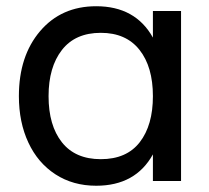

<svg xmlns="http://www.w3.org/2000/svg" viewBox="-20 -575 665 610"><path d="M465.8 -540H555.2V0H465.8V-84.5Q410.6 15.1 285.6 15.1Q211.9 15.1 156 -21.2Q100.1 -57.6 70.1 -122.1Q40 -186.5 40 -269.5Q40 -397 107.4 -476.1Q174.8 -555.2 285.6 -555.2Q410.2 -555.2 465.8 -455.6ZM300.3 -470.7Q219.2 -470.7 176.8 -416.3Q134.3 -361.8 134.3 -269.5Q134.3 -176.3 176.8 -122.8Q219.2 -69.3 300.3 -69.3Q382.3 -69.3 424.1 -123.3Q465.8 -177.2 465.8 -269.5Q465.8 -362.8 423.1 -416.7Q380.4 -470.7 300.3 -470.7Z"/></svg>

Font: Vela Sans Med
Style: Regular
Weight: 500
Designer: Principal design: Mikhail Sharanda - project Manrope.
Design modification: Ravid Balaliev
Foundry: Mikhail Sharanda
Version: Version 1.001